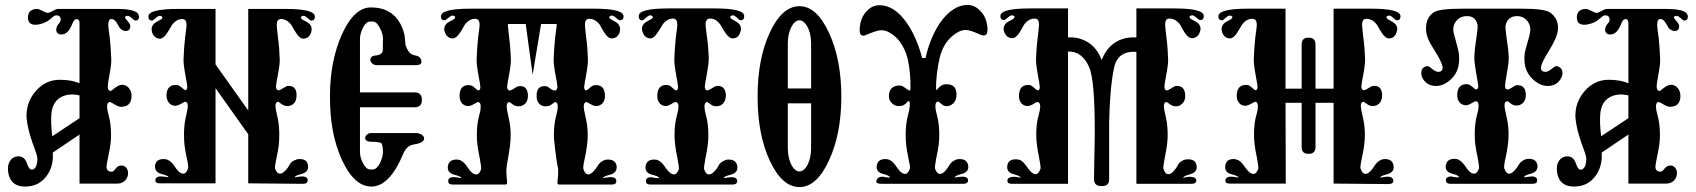

<svg xmlns="http://www.w3.org/2000/svg" viewBox="-20 -742 6844 775"><path d="M526 -659C536 -659 541 -664 541 -675C541 -681 538 -686 533 -691C520 -701 493 -706 452 -706H214C202 -706 186 -691 173 -690C162 -690 142 -706 129 -706C124 -706 120 -705 115 -704C99 -699 92 -687 93 -668C94 -651 104 -642 123 -642C129 -642 136 -643 143 -645C155 -648 165 -652 174 -658C178 -661 185 -666 194 -674C198 -678 203 -680 208 -680C219 -680 225 -674 225 -663C225 -658 223 -653 220 -650C211 -639 207 -633 207 -622C207 -611 213 -604 225 -603C245 -601 261 -616 273 -649C278 -661 284 -666 292 -665C298 -663 301 -658 301 -649V-406C279 -415 253 -420 222 -420C183 -420 151 -405 124 -374C98 -344 86 -309 87 -270C89 -241 97 -207 110 -169C124 -132 131 -110 131 -103C131 -76 124 -60 110 -57C102 -56 95 -64 89 -82C83 -101 72 -110 56 -111C32 -112 12 -93 12 -61C12 -52 13 -43 16 -33C25 -4 46 11 81 11C117 11 145 -2 166 -29C187 -56 196 -89 193 -126L301 -199V-1H455C482 -1 497 -23 497 -43C497 -62 484 -75 469 -74C445 -72 445 -49 431 -49C417 -49 410 -56 410 -70C410 -75 413 -90 418 -116C424 -143 427 -165 428 -183C429 -211 427 -236 423 -258L414 -296C410 -317 413 -329 422 -330C431 -331 450 -312 466 -311C495 -310 510 -324 511 -353C512 -380 494 -400 473 -400C453 -400 432 -375 427 -375C419 -375 415 -381 415 -394C415 -399 417 -415 422 -441C427 -468 430 -489 429 -506C428 -533 426 -561 423 -591C419 -619 417 -635 417 -640C417 -659 422 -667 433 -665C446 -662 454 -646 462 -631C469 -622 478 -617 487 -617C500 -617 506 -624 506 -637C506 -643 500 -652 489 -664C482 -671 483 -676 493 -678C504 -681 519 -659 526 -659ZM191 -192C186 -232 185 -264 188 -288C193 -328 215 -352 252 -359C267 -362 284 -361 301 -357V-265Z M1236 -659C1246 -659 1251 -664 1251 -675C1251 -696 1211 -706 1131 -706H982V-296L850 -482V-706H699C619 -706 579 -696 579 -675C579 -664 584 -659 594 -659C601 -659 616 -681 627 -678C636 -676 638 -671 631 -664L609 -652C598 -645 592 -636 592 -625C592 -620 593 -616 594 -611C600 -594 611 -586 626 -586C645 -586 659 -616 674 -641C687 -658 701 -666 718 -665C728 -664 733 -656 733 -641C733 -636 731 -619 727 -590C724 -561 722 -534 721 -507C720 -490 723 -468 728 -441C733 -414 736 -397 736 -392C736 -383 733 -378 728 -378C723 -378 707 -398 694 -399C667 -401 653 -387 652 -358C652 -331 668 -315 688 -315C705 -316 722 -332 729 -331C738 -329 740 -318 736 -297L728 -260C724 -238 722 -213 723 -186C723 -166 726 -140 733 -109C739 -82 741 -67 739 -62C734 -48 728 -41 720 -41C710 -41 699 -49 688 -66C677 -83 667 -93 658 -96C653 -99 647 -100 641 -100C620 -100 609 -92 606 -75C604 -57 612 -45 631 -40C650 -35 660 -31 660 -26L649 -28C641 -29 634 -30 628 -30C611 -29 605 -22 608 -9C609 -4 616 -2 627 -2H850V-386L982 -200V-2L1202 0C1215 0 1221 -4 1222 -12C1223 -23 1216 -29 1202 -30C1196 -30 1189 -29 1181 -28L1170 -26C1170 -31 1179 -35 1198 -40C1217 -45 1226 -57 1223 -75C1221 -92 1210 -100 1189 -100C1183 -100 1177 -99 1172 -96C1163 -93 1156 -88 1151 -81L1143 -67C1131 -50 1120 -41 1110 -41C1102 -41 1095 -48 1090 -62C1089 -67 1091 -82 1097 -109C1104 -140 1107 -166 1107 -186C1108 -213 1106 -238 1102 -260L1094 -297C1090 -318 1092 -329 1101 -331C1108 -332 1118 -315 1138 -314C1158 -313 1178 -326 1177 -358C1177 -385 1165 -397 1140 -395C1132 -394 1111 -375 1102 -378C1097 -379 1094 -385 1094 -394C1094 -399 1097 -415 1102 -442C1107 -469 1110 -490 1109 -507C1108 -534 1106 -561 1102 -590C1099 -619 1097 -636 1097 -641C1097 -656 1102 -664 1112 -665C1129 -666 1143 -658 1156 -641C1171 -616 1185 -586 1204 -586C1219 -586 1230 -594 1236 -611C1237 -616 1238 -620 1238 -625C1238 -636 1232 -645 1221 -652L1199 -664C1192 -671 1194 -676 1203 -678C1214 -681 1229 -659 1236 -659Z M1692 -182C1693 -195 1675 -205 1660 -205H1478C1463 -205 1454 -193 1454 -184C1455 -175 1463 -170 1477 -170C1504 -170 1518 -167 1521 -162C1524 -153 1526 -142 1526 -127C1525 -114 1521 -99 1514 -84C1505 -67 1495 -58 1485 -58H1473C1463 -58 1454 -67 1445 -84C1437 -99 1433 -114 1433 -127V-309H1654C1673 -309 1683 -319 1683 -339C1683 -359 1673 -369 1654 -369H1433V-586C1433 -599 1437 -613 1445 -630C1454 -647 1463 -655 1473 -655H1485C1495 -655 1504 -647 1513 -630C1522 -613 1526 -599 1526 -586L1525 -537C1523 -526 1513 -519 1495 -518C1482 -517 1475 -511 1475 -500C1475 -489 1488 -479 1500 -479H1657C1673 -479 1681 -483 1681 -492C1681 -507 1673 -515 1657 -518C1646 -520 1638 -524 1633 -530C1630 -533 1627 -538 1623 -545L1617 -560L1613 -600C1606 -630 1594 -654 1577 -673C1553 -699 1520 -712 1477 -712C1432 -712 1393 -676 1360 -603C1328 -531 1312 -449 1312 -356C1311 -255 1327 -169 1360 -97C1393 -25 1433 11 1479 11C1528 11 1571 -33 1608 -122C1617 -143 1631 -156 1651 -159C1678 -163 1691 -171 1692 -182Z M2481 -660C2492 -660 2497 -665 2497 -676C2497 -697 2457 -707 2376 -707H1881C1800 -707 1760 -697 1760 -676C1760 -665 1765 -660 1775 -660C1782 -660 1798 -682 1809 -679C1818 -677 1820 -672 1813 -665L1791 -653C1779 -646 1773 -636 1773 -625C1773 -621 1774 -616 1776 -611C1782 -595 1793 -587 1808 -587C1825 -587 1841 -615 1856 -642C1869 -659 1883 -667 1900 -666C1911 -665 1916 -657 1916 -641C1916 -636 1914 -620 1910 -592C1907 -562 1905 -534 1904 -507C1903 -490 1906 -468 1911 -440C1916 -413 1919 -396 1919 -391C1919 -382 1916 -377 1911 -377C1904 -377 1890 -398 1877 -398C1850 -401 1836 -387 1835 -357C1834 -330 1850 -314 1870 -314C1887 -314 1904 -331 1911 -330C1920 -328 1922 -317 1919 -296L1910 -258C1906 -236 1904 -211 1905 -183C1906 -164 1909 -138 1916 -106C1921 -79 1923 -64 1922 -59C1917 -45 1911 -38 1902 -38C1892 -38 1881 -46 1870 -63C1859 -80 1849 -90 1840 -94C1835 -97 1829 -98 1823 -98C1802 -98 1791 -89 1788 -72C1785 -54 1794 -42 1813 -37C1832 -32 1842 -28 1842 -23L1831 -25C1823 -26 1816 -27 1810 -27C1793 -26 1787 -19 1790 -6C1791 0 1798 3 1809 3C1950 3 2020 3 2020 3C2025 3 2027 0 2027 -7C2027 -8 2023 -39 2024 -59C2024 -66 2027 -84 2032 -111C2037 -138 2040 -162 2041 -183C2042 -211 2040 -236 2035 -258L2027 -296C2023 -317 2026 -328 2035 -330C2040 -331 2052 -313 2071 -313C2091 -312 2112 -325 2111 -357C2110 -384 2098 -397 2073 -394C2065 -394 2044 -374 2035 -377C2030 -378 2027 -384 2027 -393C2027 -398 2030 -414 2035 -441C2040 -468 2043 -490 2042 -507C2041 -534 2039 -562 2035 -592C2032 -620 2030 -636 2030 -641V-645H2102L2130 -440L2164 -645H2227V-641C2227 -636 2225 -620 2221 -592C2218 -562 2216 -534 2215 -507C2214 -490 2217 -468 2222 -441C2227 -414 2230 -398 2230 -393C2230 -384 2227 -378 2222 -377C2217 -376 2211 -378 2202 -384C2193 -391 2187 -394 2184 -394C2159 -397 2146 -384 2146 -357C2145 -341 2150 -329 2159 -321C2166 -315 2175 -312 2186 -313C2205 -313 2215 -331 2222 -330C2231 -328 2233 -317 2230 -296L2221 -258C2217 -236 2215 -211 2216 -183C2222 -124 2228 -82 2233 -59C2234 -39 2230 -8 2230 -7C2230 0 2232 3 2237 3H2447C2459 3 2466 0 2467 -6C2470 -19 2464 -26 2447 -27C2440 -27 2433 -26 2426 -25L2415 -23C2414 -28 2424 -32 2443 -37C2462 -42 2471 -54 2469 -72C2466 -89 2455 -98 2434 -98C2428 -98 2422 -97 2416 -94C2408 -90 2401 -85 2396 -78L2387 -64C2375 -47 2364 -38 2355 -38C2346 -38 2340 -45 2335 -59C2333 -64 2335 -79 2341 -106C2348 -138 2351 -164 2352 -183C2353 -211 2351 -236 2346 -258L2338 -296C2334 -317 2337 -328 2346 -330C2353 -331 2369 -314 2386 -314C2407 -314 2423 -330 2422 -357C2421 -387 2407 -401 2380 -398C2367 -398 2353 -377 2346 -377C2341 -377 2338 -382 2338 -391C2338 -396 2341 -413 2346 -440C2351 -468 2354 -490 2353 -507C2352 -534 2350 -562 2346 -592C2343 -620 2341 -636 2341 -641C2341 -657 2346 -665 2356 -666C2373 -667 2388 -659 2401 -642C2416 -615 2430 -587 2449 -587C2464 -587 2475 -595 2481 -611C2482 -616 2483 -621 2483 -625C2483 -636 2477 -646 2466 -653L2444 -665C2437 -672 2438 -677 2448 -679C2459 -682 2474 -660 2481 -660Z M2969 -660C2979 -660 2984 -666 2984 -677C2984 -698 2944 -708 2863 -708H2679C2598 -708 2558 -698 2558 -677C2558 -666 2563 -660 2573 -660C2580 -660 2596 -683 2607 -680C2616 -677 2618 -673 2611 -666L2589 -654C2577 -647 2571 -637 2571 -626C2571 -622 2572 -617 2574 -612C2580 -595 2591 -587 2606 -587C2623 -587 2639 -617 2654 -642C2667 -660 2682 -668 2699 -667C2709 -666 2714 -657 2714 -642C2714 -637 2712 -620 2708 -591C2705 -562 2703 -535 2702 -508C2701 -491 2704 -469 2709 -441C2714 -414 2717 -397 2717 -391C2717 -382 2714 -378 2709 -377C2702 -377 2688 -398 2675 -399C2648 -401 2634 -387 2633 -357C2632 -330 2648 -314 2668 -314C2685 -315 2702 -333 2709 -330C2718 -328 2721 -317 2717 -296L2708 -258C2704 -236 2702 -211 2703 -184C2704 -164 2707 -138 2714 -106C2719 -79 2721 -64 2720 -59C2715 -45 2709 -38 2700 -38C2691 -38 2680 -46 2668 -63C2657 -80 2647 -90 2638 -94C2633 -97 2627 -98 2621 -98C2600 -98 2589 -89 2586 -72C2583 -54 2592 -42 2611 -37C2631 -32 2641 -28 2640 -23C2629 -23 2619 -24 2608 -27C2591 -26 2585 -19 2588 -6C2589 0 2596 3 2607 3H2935C2946 3 2953 0 2955 -6C2958 -19 2951 -26 2934 -27C2919 -26 2908 -24 2902 -23C2901 -28 2911 -32 2930 -37C2950 -42 2959 -54 2956 -72C2953 -89 2942 -98 2921 -98C2915 -98 2909 -97 2904 -94C2895 -90 2888 -85 2883 -78L2875 -64C2863 -47 2852 -38 2842 -38C2833 -38 2827 -45 2822 -59C2821 -64 2823 -79 2828 -106C2835 -138 2838 -164 2839 -184C2840 -211 2838 -236 2834 -258L2825 -296C2822 -317 2824 -328 2833 -330C2840 -331 2850 -314 2869 -313C2890 -312 2910 -326 2910 -357C2909 -384 2897 -397 2872 -395C2864 -394 2842 -376 2833 -377C2828 -378 2825 -384 2825 -393C2825 -399 2828 -415 2833 -442C2838 -469 2841 -491 2841 -508C2840 -535 2838 -562 2834 -591C2830 -620 2828 -637 2828 -642C2828 -657 2833 -666 2844 -667C2861 -668 2875 -660 2888 -642C2903 -617 2918 -587 2937 -587C2952 -587 2963 -595 2968 -612C2970 -617 2971 -622 2971 -626C2971 -637 2965 -647 2953 -654L2932 -666C2925 -673 2926 -677 2936 -680C2947 -683 2962 -660 2969 -660Z M3376 -352C3376 -453 3359 -539 3326 -610C3293 -681 3254 -717 3207 -717C3160 -717 3120 -681 3087 -610C3054 -539 3038 -453 3038 -352C3038 -251 3054 -165 3087 -94C3120 -23 3160 13 3207 13C3254 13 3293 -23 3326 -94C3359 -165 3376 -251 3376 -352ZM3160 -385V-567C3160 -619 3182 -660 3207 -660C3232 -660 3254 -619 3254 -567V-385ZM3254 -143C3254 -91 3232 -50 3207 -50C3182 -50 3160 -91 3160 -143V-325H3254Z M3966 -627C3964 -658 3954 -682 3935 -700C3920 -715 3904 -722 3885 -722C3846 -722 3809 -698 3775 -651C3746 -607 3727 -559 3716 -508H3702C3694 -542 3681 -576 3664 -610C3657 -624 3649 -637 3640 -650C3607 -697 3570 -721 3530 -721C3512 -721 3495 -714 3480 -699C3462 -681 3452 -657 3450 -626C3449 -607 3454 -598 3465 -598C3468 -598 3473 -599 3478 -602C3507 -614 3526 -620 3537 -620C3548 -620 3559 -617 3568 -612C3604 -593 3629 -558 3643 -508C3652 -470 3656 -428 3655 -383L3653 -377C3645 -374 3628 -397 3613 -397C3583 -397 3568 -382 3568 -353C3568 -341 3573 -331 3583 -323C3591 -316 3600 -313 3611 -314C3635 -314 3644 -335 3648 -335C3653 -334 3654 -321 3650 -298L3641 -260C3637 -238 3635 -213 3636 -186C3636 -166 3639 -140 3646 -108C3652 -81 3654 -66 3653 -62C3648 -47 3641 -40 3633 -40C3623 -40 3612 -49 3600 -67C3589 -83 3580 -93 3571 -96C3566 -99 3560 -100 3554 -100C3533 -100 3522 -91 3519 -74C3516 -57 3525 -45 3544 -40C3564 -35 3573 -30 3572 -25C3561 -26 3551 -27 3541 -29C3526 -28 3518 -21 3517 -9C3517 -3 3525 0 3540 0H3867C3878 0 3885 -3 3887 -9C3890 -21 3883 -28 3866 -29C3851 -28 3840 -27 3834 -25C3833 -30 3843 -35 3862 -40C3882 -45 3891 -57 3888 -74C3885 -91 3874 -100 3853 -100C3847 -100 3841 -99 3836 -96C3819 -89 3812 -76 3807 -67C3795 -49 3784 -40 3774 -40C3766 -40 3759 -47 3754 -62C3753 -66 3755 -81 3760 -108C3767 -140 3771 -166 3771 -186C3772 -213 3770 -238 3766 -260L3757 -298C3754 -319 3756 -330 3765 -332C3772 -333 3780 -317 3796 -314C3816 -310 3841 -327 3841 -359C3841 -388 3828 -402 3801 -402C3798 -402 3794 -402 3790 -401C3770 -396 3765 -378 3758 -379C3758 -422 3763 -466 3773 -509C3785 -558 3810 -592 3848 -613C3857 -618 3868 -621 3879 -621C3890 -621 3909 -615 3937 -602C3942 -600 3947 -599 3951 -599C3962 -599 3967 -608 3966 -627Z M4824 -661C4834 -661 4839 -666 4839 -677C4839 -698 4799 -708 4718 -708H4567V-591C4547 -592 4529 -590 4512 -585C4472 -572 4444 -544 4427 -500C4410 -544 4382 -572 4342 -585C4327 -590 4310 -592 4291 -591V-708H4139C4058 -708 4018 -698 4018 -677C4018 -666 4023 -661 4033 -661C4040 -661 4056 -683 4067 -680C4076 -678 4078 -673 4071 -666L4049 -654C4037 -647 4031 -637 4031 -626C4031 -622 4032 -617 4034 -612C4040 -596 4051 -588 4066 -588C4085 -588 4099 -616 4114 -643C4127 -660 4142 -668 4159 -667C4169 -666 4174 -658 4174 -642C4174 -637 4172 -621 4169 -593C4165 -563 4163 -535 4162 -508C4161 -491 4164 -469 4169 -441C4174 -414 4177 -397 4177 -391C4177 -382 4174 -378 4169 -377C4162 -377 4148 -398 4135 -399C4108 -401 4094 -387 4093 -357C4092 -330 4108 -314 4128 -314C4137 -315 4145 -318 4154 -324C4161 -329 4166 -331 4169 -330C4178 -328 4181 -317 4177 -296L4168 -259C4164 -238 4162 -213 4163 -185C4164 -166 4167 -140 4174 -108C4179 -81 4181 -66 4180 -61C4175 -46 4168 -39 4160 -39C4150 -39 4139 -48 4127 -66C4116 -82 4107 -92 4098 -96C4092 -98 4086 -99 4081 -99C4060 -99 4049 -91 4046 -74C4043 -56 4052 -44 4071 -39C4090 -34 4100 -29 4099 -24L4088 -27C4081 -28 4074 -29 4068 -28C4051 -27 4044 -20 4047 -8C4048 -3 4055 0 4066 0H4291V-534C4330 -535 4359 -513 4377 -469C4392 -434 4399 -347 4399 -209C4399 -176 4398 -138 4397 -93C4396 -48 4396 -24 4396 -19C4396 0 4406 9 4425 9H4429C4448 9 4457 0 4457 -19C4457 -183 4457 -260 4457 -249C4459 -344 4466 -418 4477 -469C4487 -515 4517 -536 4567 -533V0H4789C4802 0 4808 -4 4809 -12C4809 -22 4802 -27 4788 -28C4782 -29 4775 -28 4768 -27L4756 -24C4756 -29 4766 -34 4785 -39C4804 -44 4813 -56 4810 -74C4807 -91 4796 -99 4775 -99C4769 -99 4763 -98 4758 -96C4749 -92 4742 -87 4737 -80L4729 -66C4717 -48 4706 -39 4696 -39C4687 -39 4681 -46 4676 -61C4675 -66 4677 -81 4682 -108C4689 -140 4692 -166 4693 -185C4694 -213 4692 -238 4688 -259L4680 -296C4676 -317 4678 -328 4687 -330C4694 -331 4704 -314 4724 -313C4734 -312 4743 -315 4750 -322C4760 -330 4765 -342 4764 -357C4763 -384 4751 -397 4726 -395C4718 -394 4697 -376 4688 -377C4683 -378 4680 -384 4680 -393C4680 -399 4683 -415 4688 -442C4693 -469 4696 -491 4695 -508C4694 -535 4692 -563 4688 -593C4685 -621 4683 -637 4683 -642C4683 -658 4688 -666 4698 -667C4715 -668 4730 -660 4743 -643C4758 -616 4772 -588 4791 -588C4806 -588 4817 -596 4823 -612C4825 -617 4826 -622 4826 -626C4826 -637 4820 -647 4808 -654L4786 -666C4779 -673 4780 -678 4790 -680C4801 -683 4816 -661 4824 -661Z M5618 -660C5628 -660 5633 -665 5633 -676C5633 -697 5593 -707 5513 -707H5363V-384H5290V-562C5290 -581 5281 -590 5262 -590C5243 -590 5234 -581 5234 -562V-384H5169V-707H5018C4938 -707 4898 -697 4898 -676C4898 -665 4903 -660 4913 -660C4920 -660 4935 -682 4946 -679C4956 -677 4957 -672 4950 -665L4928 -653C4917 -646 4911 -637 4911 -626C4911 -621 4912 -617 4913 -612C4919 -595 4930 -587 4945 -587C4964 -587 4978 -617 4993 -642C5006 -659 5020 -667 5037 -666C5048 -665 5053 -657 5053 -641C5053 -636 5051 -620 5047 -591C5044 -562 5042 -535 5041 -508C5040 -491 5043 -469 5048 -441C5053 -414 5056 -397 5056 -392C5056 -383 5053 -378 5048 -378C5041 -378 5027 -399 5014 -399C4987 -401 4973 -387 4972 -358C4971 -331 4987 -315 5007 -315C5024 -316 5041 -332 5048 -331C5057 -329 5059 -318 5056 -297L5047 -260C5043 -237 5041 -212 5042 -185C5043 -166 5046 -140 5053 -108C5058 -81 5060 -66 5059 -61C5054 -47 5048 -40 5039 -40C5030 -40 5019 -48 5007 -65C4996 -82 4986 -92 4979 -95C4972 -98 4966 -100 4960 -100C4939 -100 4928 -91 4926 -74C4923 -56 4931 -44 4950 -39C4969 -34 4979 -30 4979 -25L4968 -27C4961 -28 4954 -29 4948 -29C4931 -28 4924 -21 4927 -8C4928 -3 4935 -1 4946 -1H5170L5169 -327H5234V-149C5234 -130 5243 -121 5262 -121C5281 -121 5290 -130 5290 -149V-327H5363V-1L5584 1C5597 1 5603 -3 5604 -11C5604 -22 5597 -28 5583 -29C5577 -29 5570 -28 5563 -27L5552 -25C5551 -30 5561 -34 5580 -39C5599 -44 5608 -56 5605 -74C5602 -91 5591 -100 5570 -100C5565 -100 5559 -99 5553 -96C5537 -88 5529 -75 5524 -66C5512 -49 5501 -40 5492 -40C5483 -40 5477 -47 5472 -61C5470 -66 5472 -81 5478 -108C5485 -140 5488 -166 5489 -185C5490 -212 5488 -237 5483 -260L5475 -297C5471 -318 5473 -329 5482 -331C5489 -332 5499 -315 5519 -314C5539 -313 5559 -326 5559 -358C5558 -385 5546 -398 5521 -395C5513 -395 5492 -375 5483 -378C5478 -379 5475 -385 5475 -394C5475 -399 5478 -415 5483 -442C5488 -469 5491 -491 5490 -508C5489 -535 5487 -562 5483 -591C5480 -620 5478 -636 5478 -641C5478 -657 5483 -665 5493 -666C5510 -667 5525 -659 5538 -642C5553 -617 5567 -587 5586 -587C5601 -587 5612 -595 5617 -612C5619 -617 5620 -621 5620 -626C5620 -637 5614 -646 5602 -653L5581 -665C5574 -672 5575 -677 5585 -679C5596 -682 5611 -660 5618 -660Z M6279 -423C6284 -431 6287 -439 6287 -448C6287 -459 6282 -467 6273 -472C6268 -474 6264 -475 6261 -475C6252 -475 6235 -452 6219 -452C6206 -452 6200 -458 6200 -469C6200 -478 6207 -495 6221 -518C6242 -554 6269 -594 6269 -629C6269 -656 6258 -677 6236 -692C6221 -702 6182 -707 6121 -707H5882C5821 -707 5782 -702 5767 -692C5746 -678 5736 -656 5736 -626C5736 -609 5741 -591 5750 -573C5750 -572 5761 -554 5783 -518C5796 -495 5803 -478 5803 -469C5803 -458 5797 -452 5785 -452C5769 -452 5751 -475 5743 -475C5739 -475 5735 -474 5730 -472C5721 -467 5717 -459 5717 -448C5717 -439 5719 -431 5724 -423C5736 -404 5754 -395 5777 -395C5794 -395 5810 -401 5826 -413C5860 -438 5874 -474 5869 -523C5868 -532 5864 -550 5857 -575C5850 -598 5846 -614 5846 -622C5846 -657 5873 -678 5902 -677C5925 -677 5939 -665 5944 -642C5945 -635 5944 -619 5940 -594C5935 -563 5932 -535 5931 -511C5931 -494 5934 -472 5939 -444C5944 -417 5947 -400 5947 -395C5947 -386 5944 -381 5938 -381C5933 -380 5917 -401 5904 -402C5877 -404 5863 -390 5862 -360C5861 -333 5878 -317 5898 -317C5915 -318 5932 -336 5939 -333C5948 -331 5950 -320 5947 -299L5938 -262C5934 -239 5932 -214 5933 -187C5933 -167 5937 -141 5944 -109C5949 -82 5951 -67 5950 -62C5945 -48 5938 -41 5930 -41C5920 -41 5909 -49 5898 -66C5887 -83 5877 -93 5868 -97C5862 -100 5856 -101 5851 -101C5830 -101 5819 -92 5816 -75C5813 -58 5822 -46 5841 -41C5861 -36 5870 -31 5869 -26C5858 -26 5848 -27 5838 -30C5821 -29 5814 -22 5817 -9C5818 -3 5825 0 5837 0H6164C6176 0 6183 -3 6184 -9C6187 -22 6181 -29 6164 -30C6148 -29 6137 -27 6132 -26C6131 -31 6140 -36 6159 -41C6179 -46 6188 -58 6186 -75C6183 -92 6172 -101 6151 -101C6145 -101 6139 -100 6133 -97C6125 -93 6118 -88 6113 -81L6104 -67C6092 -50 6081 -41 6072 -41C6063 -41 6057 -48 6052 -62C6050 -67 6052 -82 6058 -109C6065 -141 6068 -167 6069 -187C6070 -214 6068 -239 6063 -262L6055 -299C6051 -320 6053 -331 6062 -333C6069 -336 6079 -317 6099 -316C6119 -315 6140 -329 6139 -360C6138 -387 6126 -400 6101 -398C6093 -397 6072 -378 6063 -381C6058 -382 6055 -387 6055 -396C6055 -401 6057 -417 6062 -444C6067 -471 6070 -492 6070 -509C6069 -533 6066 -560 6061 -591C6058 -616 6056 -631 6057 -638C6062 -663 6077 -676 6102 -677C6130 -678 6157 -657 6157 -622C6157 -614 6154 -598 6147 -575C6140 -550 6135 -532 6134 -523C6129 -474 6144 -438 6178 -413C6193 -401 6210 -395 6227 -395C6250 -395 6268 -404 6279 -423Z M6778 -659C6788 -659 6793 -664 6793 -675C6793 -681 6790 -686 6785 -691C6772 -701 6745 -706 6704 -706H6466C6454 -706 6438 -691 6425 -690C6414 -690 6394 -706 6381 -706C6376 -706 6372 -705 6367 -704C6351 -699 6344 -687 6345 -668C6346 -651 6356 -642 6375 -642C6381 -642 6388 -643 6395 -645C6407 -648 6417 -652 6426 -658C6430 -661 6437 -666 6446 -674C6450 -678 6455 -680 6460 -680C6471 -680 6477 -674 6477 -663C6477 -658 6475 -653 6472 -650C6463 -639 6459 -633 6459 -622C6459 -611 6465 -604 6477 -603C6497 -601 6513 -616 6525 -649C6530 -661 6536 -666 6544 -665C6550 -663 6553 -658 6553 -649V-406C6531 -415 6505 -420 6474 -420C6435 -420 6403 -405 6376 -374C6350 -344 6338 -309 6339 -270C6341 -241 6349 -207 6362 -169C6376 -132 6383 -110 6383 -103C6383 -76 6376 -60 6362 -57C6354 -56 6347 -64 6341 -82C6335 -101 6324 -110 6308 -111C6284 -112 6264 -93 6264 -61C6264 -52 6265 -43 6268 -33C6277 -4 6298 11 6333 11C6369 11 6397 -2 6418 -29C6439 -56 6448 -89 6445 -126L6553 -199V-1H6707C6734 -1 6749 -23 6749 -43C6749 -62 6736 -75 6721 -74C6697 -72 6697 -49 6683 -49C6669 -49 6662 -56 6662 -70C6662 -75 6665 -90 6670 -116C6676 -143 6679 -165 6680 -183C6681 -211 6679 -236 6675 -258L6666 -296C6662 -317 6665 -329 6674 -330C6683 -331 6702 -312 6718 -311C6747 -310 6762 -324 6763 -353C6764 -380 6746 -400 6725 -400C6705 -400 6684 -375 6679 -375C6671 -375 6667 -381 6667 -394C6667 -399 6669 -415 6674 -441C6679 -468 6682 -489 6681 -506C6680 -533 6678 -561 6675 -591C6671 -619 6669 -635 6669 -640C6669 -659 6674 -667 6685 -665C6698 -662 6706 -646 6714 -631C6721 -622 6730 -617 6739 -617C6752 -617 6758 -624 6758 -637C6758 -643 6752 -652 6741 -664C6734 -671 6735 -676 6745 -678C6756 -681 6771 -659 6778 -659ZM6443 -192C6438 -232 6437 -264 6440 -288C6445 -328 6467 -352 6504 -359C6519 -362 6536 -361 6553 -357V-265Z"/></svg>

Font: GFS Eustace
Style: Regular
Weight: 400
Designer: George Matthiopoulos
Foundry: George Matthiopoulos
Version: Version 1.0